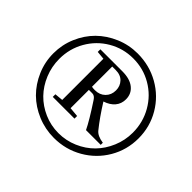

<svg xmlns="http://www.w3.org/2000/svg" viewBox="-157 -932 1135 1135"><g transform="rotate(45 410.5 -365.0)"><path d="M409.7 -13.2Q336.9 -13.2 271 -40.8Q205.1 -68.4 157.7 -115.5Q110.4 -162.6 82.3 -227.8Q54.2 -293 54.2 -365.2Q54.2 -437 82 -502.2Q109.9 -567.4 157.2 -614.3Q204.6 -661.1 270 -689Q335.4 -716.8 407.7 -716.8Q506.3 -716.8 588.6 -670.2Q670.9 -623.5 718.5 -542.7Q766.1 -461.9 766.1 -365.2Q766.1 -269 718.8 -188.2Q671.4 -107.4 589.4 -60.3Q507.3 -13.2 409.7 -13.2ZM718.3 -365.2Q718.3 -451.2 677 -523.2Q635.7 -595.2 564.9 -636.5Q494.1 -677.7 409.7 -677.7Q325.7 -677.7 254.9 -636.2Q184.1 -594.7 143.1 -523.2Q102.1 -451.7 102.1 -366.7Q102.1 -302.2 126 -244.1Q149.9 -186 190.7 -144Q231.4 -102.1 288.3 -77.1Q345.2 -52.2 408.7 -52.2Q472.2 -52.2 529.5 -76.9Q586.9 -101.6 628.2 -143.6Q669.4 -185.5 693.8 -243.4Q718.3 -301.3 718.3 -365.2ZM233.9 -180.2V-202.1L286.1 -207V-551.3L233.9 -556.2V-578.1H286.1H417.5Q481 -578.1 515.6 -550.3Q550.3 -522.5 550.3 -476.1Q550.3 -438.5 527.8 -412.1Q505.4 -385.7 464.8 -372.6Q516.1 -290.5 564.9 -230Q585.4 -204.6 634.8 -197.8V-180.2H511.7Q486.3 -233.4 417.5 -337.9Q403.3 -360.4 384.3 -360.4H355.5V-207.5L415.5 -202.1V-180.2ZM355.5 -555.7V-386.7Q363.8 -384.3 382.3 -384.3Q421.4 -384.3 446.3 -408.9Q471.2 -433.6 471.2 -471.7Q471.2 -507.3 448.5 -531.5Q425.8 -555.7 384.3 -555.7Z"/></g></svg>

Font: Elstob 8pt Medium
Style: Regular
Weight: 500
Designer: Peter S. Baker
Version: Version 1.015